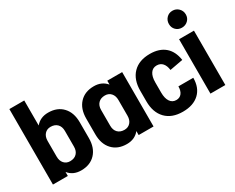

<svg xmlns="http://www.w3.org/2000/svg" viewBox="-102 -1152 1927 1575"><g transform="rotate(-30 861.5 -364.5)"><path d="M486 -332V-183Q486 -91 436 -37.5Q386 16 300 16Q224 16 181 -38V0H40V-715H181V-478Q225 -531 300 -531Q386 -531 436 -477.5Q486 -424 486 -332ZM345 -183V-332Q345 -373 322 -396.5Q299 -420 259 -420Q224 -420 202.5 -396Q181 -372 181 -332V-183Q181 -143 202.5 -119Q224 -95 259 -95Q299 -95 322 -118.5Q345 -142 345 -183Z M852 -515H993V0H852V-38Q809 16 733 16Q647 16 597 -37.5Q547 -91 547 -183V-332Q547 -424 597 -477.5Q647 -531 733 -531Q808 -531 852 -478ZM852 -183V-332Q852 -372 830.5 -396Q809 -420 774 -420Q734 -420 711 -396.5Q688 -373 688 -332V-183Q688 -142 711 -118.5Q734 -95 774 -95Q809 -95 830.5 -119Q852 -143 852 -183Z M1475 -183Q1475 -89 1419 -36.5Q1363 16 1264 16H1263Q1160 16 1102.5 -43.5Q1045 -103 1045 -208V-307Q1045 -413 1102.5 -472Q1160 -531 1263 -531H1264Q1351 -531 1404 -486.5Q1457 -442 1470 -355L1345 -332Q1340 -374 1319.5 -397.5Q1299 -421 1264 -421Q1227 -421 1206.5 -391Q1186 -361 1186 -306V-209Q1186 -155 1206.5 -124.5Q1227 -94 1264 -94Q1297 -94 1315.5 -117.5Q1334 -141 1334 -183Z M1673 0H1532V-515H1673ZM1522 -664Q1522 -698 1544.5 -721.5Q1567 -745 1601 -745Q1635 -745 1658.5 -721.5Q1682 -698 1682 -664Q1682 -630 1658.5 -607.5Q1635 -585 1601 -585Q1567 -585 1544.5 -607.5Q1522 -630 1522 -664Z"/></g></svg>

Font: Akshar SemiBold
Style: Regular
Weight: 600
Designer: Tall Chai
Foundry: Tall Chai
Version: Version 1.000